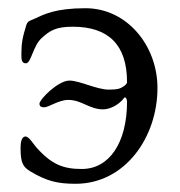

<svg xmlns="http://www.w3.org/2000/svg" viewBox="-20 -433 438 467"><path d="M82 -341C101 -358 115 -368 157 -368C244 -368 289 -324 289 -233C289 -229 283 -224 279 -222C273 -218 267 -215 245 -215C215 -215 174 -237 149 -237C121 -237 76 -191 76 -181C76 -173 82 -172 88 -172C98 -172 123 -190 146 -190C179 -190 197 -167 231 -167C244 -167 267 -175 282 -195C285 -199 289 -192 289 -186C289 -86 246 -22 179 -22C135 -22 106 -32 68 -75C63 -80 51 -101 42 -101C33 -101 30 -88 30 -74C30 -36 36 -27 54 -16C94 8 121 14 164 14C284 14 363 -99 363 -219C363 -322 289 -413 188 -413C114 -413 87 -398 63 -387C54 -383 47 -382 44 -372C35 -343 32 -328 32 -302C32 -289 32 -279 43 -279C56 -279 60 -322 82 -341Z"/></svg>

Font: EB Garamond 12
Style: Regular
Weight: 400
Version: Version 0.016+